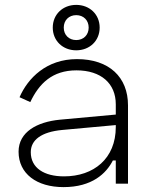

<svg xmlns="http://www.w3.org/2000/svg" viewBox="-20 -752 620 786"><path d="M196 -639C196 -585 237 -546 292 -546C347 -546 388 -585 388 -639C388 -693 347 -732 292 -732C237 -732 196 -693 196 -639ZM241 -639C241 -669 262 -690 292 -690C322 -690 343 -669 343 -639C343 -609 322 -588 292 -588C262 -588 241 -609 241 -639ZM60 -354 104 -334C140 -410 194 -464 293 -464C394 -464 454 -410 454 -325V-283L225 -262C132 -253 56 -212 56 -131C56 -41 130 14 240 14C357 14 415 -42 442 -95H454V0H504V-321C504 -436 427 -510 295 -510C170 -510 94 -432 60 -354ZM106 -129C106 -179 149 -212 235 -220L454 -240V-232C454 -103 364 -30 242 -30C161 -30 106 -64 106 -129Z"/></svg>

Font: Space Text Light
Style: Regular
Weight: 300
Designer: Florian Karsten (Space Text), Colophon Foundry (Space Mono)
Foundry: Florian Karsten
Version: Version 1.003;PS 001.003;hotconv 1.0.88;makeotf.lib2.5.64775